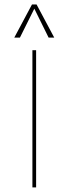

<svg xmlns="http://www.w3.org/2000/svg" viewBox="-20 -813 297 833"><path d="M42 -649.9H66.4L128.9 -775.4L190.9 -649.9H215.3L138.7 -793.5H118.7ZM120.6 0H136.7V-595.2H120.6Z"/></svg>

Font: Now Thin
Style: Regular
Weight: 100
Designer: Alfredo Marco Pradil
Foundry: Alfredo Marco Pradil
Version: Version 1.200;hotconv 1.0.109;makeotfexe 2.5.65596